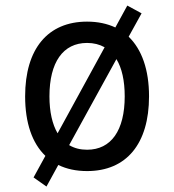

<svg xmlns="http://www.w3.org/2000/svg" viewBox="-20 -605 626 690"><path d="M147 65.4 189.5 -12.2C219.2 2.4 253.9 9.8 293 9.8C434.1 9.8 515.6 -87.9 515.6 -258.8C515.6 -354.5 489.7 -427.2 442.4 -473.1L488.8 -557.1L437.5 -585L394.5 -506.3C365.2 -520 331.5 -527.3 293 -527.3C151.9 -527.3 70.3 -429.7 70.3 -258.8C70.3 -163.1 95.7 -90.3 143.1 -44.9L100.6 32.7ZM293 -66.9C268.6 -66.9 247.1 -72.3 228.5 -83.5L398.4 -392.6C418 -360.4 428.2 -314.9 428.2 -258.8C428.2 -136.2 379.4 -66.9 293 -66.9ZM187 -126C168 -158.2 157.7 -203.1 157.7 -258.8C157.7 -381.3 206.5 -450.7 293 -450.7C316.9 -450.7 337.9 -445.3 356 -435.1Z"/></svg>

Font: Cascadia Mono PL SemiLight
Style: Regular
Weight: 350
Monospace: yes
Designer: Aaron Bell
Foundry: Saja Typeworks
Version: Version 2404.023